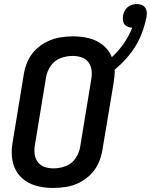

<svg xmlns="http://www.w3.org/2000/svg" viewBox="-20 -923 747 951"><path d="M243 8Q276 8 309 2.5Q342 -3 373 -18.5Q404 -34 429 -59Q454 -84 468 -115.5Q482 -147 487 -179L543 -514Q545 -530 547 -546Q549 -562 548 -578Q587 -610 619 -649Q651 -688 671.5 -732.5Q692 -777 702 -823V-825Q704 -830 705 -834.5Q706 -839 706 -844Q709 -860 704.5 -874.5Q700 -889 686.5 -896Q673 -903 657 -903Q642 -903 626 -896Q610 -889 601 -874.5Q592 -860 589 -844Q587 -829 590.5 -815Q594 -801 607 -793.5Q620 -786 635 -786Q619 -745 593 -707.5Q567 -670 534 -640Q520 -675 490 -699.5Q460 -724 421 -733.5Q382 -743 342 -743Q310 -743 277 -737.5Q244 -732 212.5 -716.5Q181 -701 156 -676Q131 -651 117 -619.5Q103 -588 98 -556L43 -221Q36 -184 39 -147Q42 -110 59 -79Q76 -48 105 -28Q134 -8 170 0Q206 8 243 8ZM245 -89Q222 -89 201 -96Q180 -103 167 -120.5Q154 -138 151.5 -160.5Q149 -183 153 -205L208 -540Q213 -570 231.5 -597Q250 -624 280 -635Q310 -646 340 -646Q363 -646 384 -639Q405 -632 418 -614.5Q431 -597 433.5 -575Q436 -553 432 -530L377 -195Q372 -165 353.5 -138Q335 -111 305 -100Q275 -89 245 -89Z"/></svg>

Font: Iosevka Sparkle SmBdObl
Style: Regular
Weight: 600
Italic angle: -9°
Designer: Belleve Invis
Foundry: Belleve Invis
Version: Version 4.5.0; ttfautohint (v1.8.3)